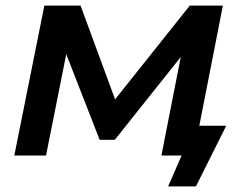

<svg xmlns="http://www.w3.org/2000/svg" viewBox="-20 -554 883 684"><path d="M786 -106 678 110H579L627 0H555L624 -351L389 -56H335L216 -361L144 0H31L138 -534H267L390 -200L656 -534H774L690 -106Z"/></svg>

Font: Montserrat Alternates SemiBold
Style: Italic
Weight: 600
Italic angle: -11.3°
Designer: Julieta Ulanovsky
Foundry: Julieta Ulanovsky
Version: Version 7.200